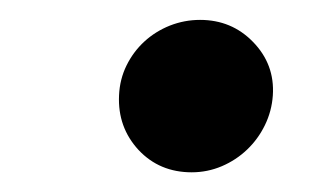

<svg xmlns="http://www.w3.org/2000/svg" viewBox="-20 -572 330 195"><path d="M100.9 -475.1Q101.6 -491.5 108.5 -505.5Q115.4 -519.5 126.6 -529.8Q137.8 -540.1 152.5 -546Q167.3 -551.8 183.2 -551.8Q215.2 -551.8 236.9 -529.5Q259.2 -506.7 257.1 -475.1Q256 -459.2 249.1 -445Q242.2 -430.8 231 -420.1Q219.8 -409.4 205.3 -403.2Q190.7 -397 174.7 -397Q142 -397 120.7 -419.7Q99.4 -442.8 100.9 -475.1Z"/></svg>

Font: Inter P Semi Bold
Style: Italic
Weight: 600
Italic angle: 9.39999°
Designer: Rasmus Andersson
Foundry: rsms
Version: Version 3.018;git-588b23468